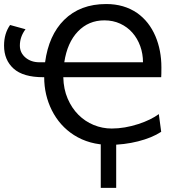

<svg xmlns="http://www.w3.org/2000/svg" viewBox="-20 -703 890 948"><path d="M520.5 12.2Q421.4 12.2 345.2 -36.1Q274.9 -81.1 235.8 -158.7Q198.2 -234.4 198.2 -321.8H193.4Q94.2 -321.8 47.1 -364.3Q0 -406.7 0 -478Q0 -537.1 29.8 -579.6L106 -558.6Q78.1 -521.5 78.1 -478Q78.1 -442.4 105.7 -418.9Q133.3 -395.5 174.8 -395.5H202.6Q220.7 -529.3 296.4 -604.5Q375.5 -683.1 504.4 -683.1Q592.8 -683.1 657.2 -638.7Q716.3 -597.2 747.6 -523.9Q776.9 -454.6 776.9 -370.1Q776.9 -331.1 775.9 -321.8H292.5Q293.9 -262.7 314.2 -215.8Q334.5 -168.9 367.2 -136.2Q399.9 -103.5 442.6 -85.9Q485.4 -68.4 531.7 -68.4Q595.2 -68.4 664.1 -90.8Q725.6 -111.3 764.2 -139.6L775.9 -52.2Q730.5 -22.5 661.6 -5.1Q592.8 12.2 520.5 12.2ZM686 -395.5Q686 -437.5 672.4 -475.3Q658.7 -513.2 633.8 -541.5Q608.9 -569.8 573.5 -586.2Q538.1 -602.5 495.1 -602.5Q417.5 -602.5 364.7 -547.6Q312 -492.7 297.4 -395.5ZM553.7 224.6H477.5V-7.8H553.7Z"/></svg>

Font: Cadman
Style: Regular
Weight: 400
Designer: Paul James MIller
Foundry: High-Logic / Made with FontCreator
Version: Version 2.114;March 28, 2021;FontCreator 13.0.0.2683 64-bit